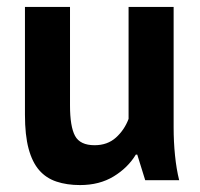

<svg xmlns="http://www.w3.org/2000/svg" viewBox="-20 -520 578 554"><path d="M182 -500V-216Q182 -155 196.5 -128Q211 -101 253 -101Q290 -101 314.5 -123Q339 -145 351 -177V-500H481V-152Q481 -111 485 -71.5Q489 -32 497 0H399L376 -74H372Q349 -36 308 -11Q267 14 211 14Q173 14 143 4Q113 -6 93 -29Q73 -52 62.5 -91Q52 -130 52 -189V-500Z"/></svg>

Font: PTSans
Style: Bold
Weight: 700
Designer: A.Korolkova, O.Umpeleva, V.Yefimov
Foundry: ParaType Ltd
Version: Version 2.003W OFL